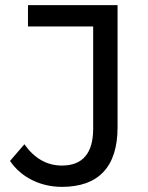

<svg xmlns="http://www.w3.org/2000/svg" viewBox="-20 -720 578 748"><path d="M221 8C363 8 438 -69 438 -224V-700H89V-617H343V-219C343 -123 302 -75 221 -75C162 -75 113 -104 75 -158L19 -93C63 -28 139 8 221 8Z"/></svg>

Font: Montserrat-Alt1 Med
Style: Regular
Weight: 500
Designer: Differentunic
Foundry: Differentunic
Version: Version 7.222